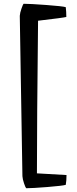

<svg xmlns="http://www.w3.org/2000/svg" viewBox="-20 -793 408 1019"><path d="M333 136Q333 167 329 188Q313 193 232.5 199.5Q152 206 119 206Q115 202 107.5 180Q100 158 99 142Q89 -430 85 -709Q86 -725 94 -747.5Q102 -770 105 -773Q139 -773 226 -766.5Q313 -760 329 -755Q332 -731 332 -703Q319 -699 182 -683Q176 -143 176 127Z"/></svg>

Font: Inika
Style: Regular
Weight: 400
Designer: Constanza Artigas Preller
Foundry: Constanza Artigas Preller
Version: Version 1.001